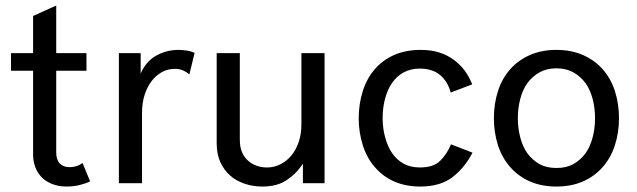

<svg xmlns="http://www.w3.org/2000/svg" viewBox="-20 -665 2311 697"><path d="M307.1 -6.8Q295.4 0 270.5 6.3Q248 12.2 222.2 12.2Q191.4 12.2 168 2.4Q143.6 -7.8 129.9 -22.9Q114.3 -40 107.4 -60.1Q100.1 -81.1 100.1 -104V-408.2H20V-472.2H100.1V-606.9L184.1 -645V-472.2H293.9V-408.2H184.1V-111.8Q184.1 -85 196.8 -71.8Q210 -58.1 232.9 -58.1Q245.1 -58.1 257.8 -62Q269 -65.4 279.8 -73.2Z M667.5 -395Q657.2 -403.8 644 -409.7Q631.8 -415 613.8 -415Q589.4 -415 567.9 -403.3Q545.9 -391.1 530.8 -371.1Q514.2 -349.6 504.9 -320.3Q495.6 -292 495.6 -254.9V0H411.6V-472.2H490.7V-397.9Q509.3 -441.4 545.9 -462.4Q583.5 -483.9 628.4 -483.9Q641.1 -483.9 658.2 -481.4Q672.4 -479.5 686.5 -473.1Z M1158.2 0H1079.6V-70.8Q1055.7 -34.2 1020 -10.7Q985.4 12.2 932.6 12.2Q898.4 12.2 868.2 2Q837.4 -8.3 815.9 -27.3Q793 -47.4 779.8 -76.7Q766.6 -106 766.6 -145V-472.2H850.6V-158.2Q850.6 -129.9 858.9 -111.8Q867.7 -92.3 881.8 -80.6Q896 -68.4 914.1 -62.5Q930.2 -57.1 949.2 -57.1Q974.6 -57.1 996.6 -67.9Q1019.5 -79.1 1036.6 -99.1Q1053.7 -119.1 1064 -148.4Q1074.2 -177.7 1074.2 -214.8V-472.2H1158.2Z M1282.2 -235.8Q1282.2 -288.6 1297.4 -335.4Q1312 -380.9 1340.8 -414.1Q1369.6 -447.3 1410.6 -465.3Q1453.1 -483.9 1506.3 -483.9Q1544.9 -483.9 1574.2 -474.6Q1604 -465.3 1627.4 -447.8Q1650.9 -430.2 1667 -408.7Q1682.6 -387.2 1694.3 -358.9L1616.2 -329.1Q1605.5 -369.1 1577.6 -392.6Q1549.8 -416 1503.4 -416Q1470.7 -416 1444.8 -401.9Q1420.4 -388.7 1402.8 -363.3Q1387.2 -340.8 1377.9 -306.6Q1369.1 -274.4 1369.1 -236.8Q1369.1 -200.2 1377.9 -167Q1387.2 -132.8 1403.3 -109.4Q1420.4 -84.5 1445.3 -70.8Q1469.7 -57.1 1504.4 -57.1Q1554.7 -57.1 1578.6 -82Q1603.5 -107.4 1617.2 -141.1L1695.3 -110.8Q1668 -57.6 1624 -22.9Q1579.1 12.2 1505.4 12.2Q1453.1 12.2 1410.6 -6.3Q1370.6 -23.9 1340.8 -58.1Q1312 -91.3 1297.4 -136.7Q1282.2 -183.6 1282.2 -235.8Z M2096.2 -465.3Q2138.2 -446.8 2167.5 -414.1Q2197.3 -380.4 2211.9 -335.4Q2227.1 -288.6 2227.1 -235.8Q2227.1 -183.6 2211.9 -136.7Q2197.3 -91.8 2167.5 -58.1Q2137.7 -24.4 2096.2 -6.3Q2053.7 12.2 2000 12.2Q1946.3 12.2 1903.8 -6.3Q1862.3 -24.4 1832.5 -58.1Q1802.7 -91.8 1788.1 -136.7Q1772.9 -183.6 1772.9 -235.8Q1772.9 -288.6 1788.1 -335.4Q1802.7 -380.4 1832.5 -414.1Q1861.8 -446.8 1903.8 -465.3Q1946.3 -483.9 2000 -483.9Q2053.7 -483.9 2096.2 -465.3ZM2061.5 -69.3Q2087.4 -84 2105.5 -108.4Q2122.1 -131.3 2131.3 -166Q2140.1 -198.7 2140.1 -235.8Q2140.1 -273.4 2131.3 -306.2Q2122.1 -340.3 2105.5 -363.3Q2087.4 -387.7 2061.5 -402.3Q2035.2 -417 2000 -417Q1964.8 -417 1938.5 -402.3Q1912.6 -387.7 1894.5 -363.3Q1877.9 -340.3 1868.7 -306.2Q1859.9 -273.4 1859.9 -235.8Q1859.9 -199.2 1868.7 -166Q1877.9 -131.3 1894.5 -108.4Q1912.6 -84 1938.5 -69.3Q1963.9 -55.2 2000 -55.2Q2036.1 -55.2 2061.5 -69.3Z"/></svg>

Font: Post Grotesk Regular
Style: Regular
Weight: 500
Version: 0.900; ttfautohint (v0.96) -l 8 -r 50 -G 200 -x 14 -w "gGD" 